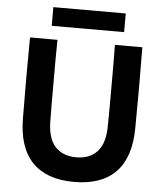

<svg xmlns="http://www.w3.org/2000/svg" viewBox="-60 -958 871 1025"><g transform="rotate(5 375.0 -445.0)"><path d="M74 -733H221Q220 -672 220 -628Q220 -584 220 -548.5Q220 -513 220 -478Q220 -443 220 -400.5Q220 -358 221 -300Q221 -207 261.5 -162Q302 -117 375 -117Q448 -117 488.5 -162Q529 -207 529 -300Q530 -358 530 -400.5Q530 -443 530 -478Q530 -513 530 -548.5Q530 -584 530 -628Q530 -672 529 -733H676Q676 -672 676.5 -628Q677 -584 677 -548.5Q677 -513 677 -478Q677 -443 676.5 -400.5Q676 -358 676 -300Q675 -143 598.5 -64Q522 15 375 15Q228 15 151.5 -64Q75 -143 74 -300Q74 -358 73.5 -400.5Q73 -443 73 -478Q73 -513 73 -548.5Q73 -584 73.5 -628Q74 -672 74 -733ZM184 -905H572V-805H184Z"/></g></svg>

Font: Kreadon
Style: Bold
Weight: 700
Designer: Reiya WATANABE
Foundry: StudioGnu
Version: Version 1.003; ttfautohint (v1.8.4.7-5d5b);gftools[0.9.32]